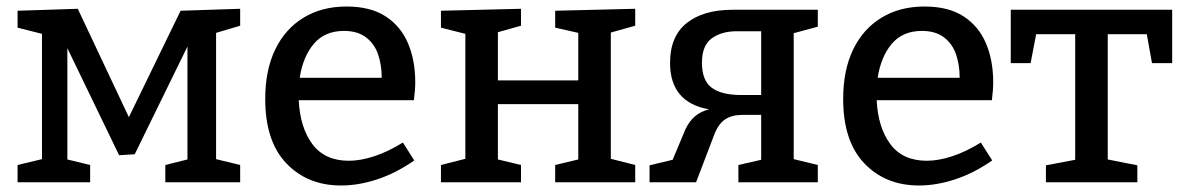

<svg xmlns="http://www.w3.org/2000/svg" viewBox="-20 -560 3637 590"><path d="M257 -53V0H34V-53L109 -71V-456L34 -475V-527L219 -533L376 -200L535 -527L718 -533V-481L644 -459V-71L718 -53V0H488V-53L556 -70V-417L394 -86L346 -83L187 -412V-70Z M1028 10Q925 10 860 -58Q795 -126 795 -256Q795 -344 825.5 -407.5Q856 -471 912.5 -505.5Q969 -540 1045 -540Q1118 -540 1164.5 -510Q1211 -480 1233.5 -427.5Q1256 -375 1256 -308Q1256 -295 1255 -282Q1254 -269 1252 -252H898Q902 -168 940 -117Q978 -66 1052 -66Q1088 -66 1130.5 -80Q1173 -94 1218 -122L1253 -67Q1197 -28 1139.5 -9Q1082 10 1028 10ZM1037 -465Q978 -465 944.5 -425.5Q911 -386 901 -321H1153Q1153 -360 1142 -392.5Q1131 -425 1105 -445Q1079 -465 1037 -465Z M1335 0V-53L1410 -72V-456L1335 -475V-527L1581 -533V-481L1510 -461V-313H1757V-459L1686 -475V-527L1932 -533V-481L1857 -460V-72L1932 -53V0H1686V-53L1757 -70V-240H1510V-70L1581 -53V0Z M1976 0V-52L2047 -69L2086 -162Q2098 -188 2116 -203Q2134 -218 2159 -224Q2039 -245 2039 -367Q2039 -448 2090 -489Q2141 -530 2232 -530H2493V-478L2419 -458V-71L2493 -53V0H2249V-53L2319 -69V-207H2262Q2229 -207 2208 -193Q2187 -179 2174 -144L2119 0ZM2258 -268H2319V-464H2244Q2197 -464 2167 -442Q2137 -420 2137 -367Q2137 -313 2167 -290.5Q2197 -268 2258 -268Z M2804 10Q2701 10 2636 -58Q2571 -126 2571 -256Q2571 -344 2601.5 -407.5Q2632 -471 2688.5 -505.5Q2745 -540 2821 -540Q2894 -540 2940.5 -510Q2987 -480 3009.5 -427.5Q3032 -375 3032 -308Q3032 -295 3031 -282Q3030 -269 3028 -252H2674Q2678 -168 2716 -117Q2754 -66 2828 -66Q2864 -66 2906.5 -80Q2949 -94 2994 -122L3029 -67Q2973 -28 2915.5 -9Q2858 10 2804 10ZM2813 -465Q2754 -465 2720.5 -425.5Q2687 -386 2677 -321H2929Q2929 -360 2918 -392.5Q2907 -425 2881 -445Q2855 -465 2813 -465Z M3194 0V-52L3284 -69V-455H3164L3147 -366H3086V-530H3582V-366H3520L3504 -455H3384V-70L3475 -52V0Z"/></svg>

Font: Bitter Medium
Style: Regular
Weight: 500
Designer: Sol Matas, and Bitter project Authors
Foundry: Sol Matas
Version: Version 2.001